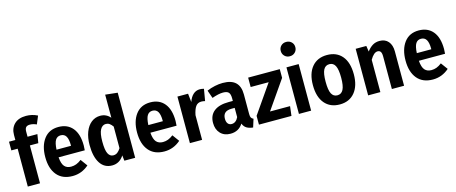

<svg xmlns="http://www.w3.org/2000/svg" viewBox="-46 -1448 5012 2111"><g transform="rotate(-15 2459.5 -392.5)"><path d="M216 -588V-530H328L312 -431H216V0H77V-431H5V-530H77V-587Q77 -663 124 -709.5Q171 -756 258 -756Q326 -756 388 -725L350 -634Q311 -652 275 -652Q244 -652 230 -637Q216 -622 216 -588Z M785 -223H487Q493 -148 520 -118Q547 -88 595 -88Q626 -88 654 -98.5Q682 -109 713 -133L770 -55Q689 16 585 16Q469 16 407.5 -58Q346 -132 346 -262Q346 -390 404.5 -468Q463 -546 570 -546Q673 -546 730.5 -476.5Q788 -407 788 -277Q788 -268 785 -223ZM652 -317Q652 -384 632.5 -417.5Q613 -451 571 -451Q532 -451 511.5 -419Q491 -387 487 -310H652Z M1299 -741V0H1176L1169 -62Q1119 16 1035 16Q946 16 898.5 -58Q851 -132 851 -265Q851 -348 875.5 -412Q900 -476 944.5 -511Q989 -546 1046 -546Q1115 -546 1160 -493V-756ZM1160 -147V-393Q1142 -418 1124 -430.5Q1106 -443 1083 -443Q1042 -443 1019 -400.5Q996 -358 996 -265Q996 -168 1016.5 -128Q1037 -88 1076 -88Q1102 -88 1122 -103Q1142 -118 1160 -147Z M1830 -223H1532Q1538 -148 1565 -118Q1592 -88 1640 -88Q1671 -88 1699 -98.5Q1727 -109 1758 -133L1815 -55Q1734 16 1630 16Q1514 16 1452.5 -58Q1391 -132 1391 -262Q1391 -390 1449.5 -468Q1508 -546 1615 -546Q1718 -546 1775.5 -476.5Q1833 -407 1833 -277Q1833 -268 1830 -223ZM1697 -317Q1697 -384 1677.5 -417.5Q1658 -451 1616 -451Q1577 -451 1556.5 -419Q1536 -387 1532 -310H1697Z M2226 -537 2203 -403Q2182 -409 2161 -409Q2119 -409 2096.5 -377.5Q2074 -346 2061 -281V0H1922V-530H2043L2054 -433Q2072 -486 2104 -515Q2136 -544 2179 -544Q2205 -544 2226 -537Z M2667 -78 2638 14Q2593 9 2565.5 -8Q2538 -25 2524 -61Q2476 16 2382 16Q2310 16 2267.5 -29Q2225 -74 2225 -148Q2225 -234 2283 -280Q2341 -326 2451 -326H2498V-356Q2498 -405 2479.5 -424Q2461 -443 2417 -443Q2366 -443 2291 -416L2259 -507Q2303 -526 2350.5 -536Q2398 -546 2440 -546Q2539 -546 2586.5 -500.5Q2634 -455 2634 -364V-140Q2634 -112 2641.5 -99Q2649 -86 2667 -78ZM2498 -142V-247H2464Q2412 -247 2387.5 -225Q2363 -203 2363 -159Q2363 -123 2378.5 -103.5Q2394 -84 2421 -84Q2446 -84 2465.5 -99Q2485 -114 2498 -142Z M3087 -431 2863 -108H3091L3078 0H2708V-100L2932 -423H2727V-530H3087Z M3315 -720Q3315 -685 3291.5 -661.5Q3268 -638 3232 -638Q3196 -638 3172.5 -661.5Q3149 -685 3149 -720Q3149 -755 3172.5 -778Q3196 -801 3232 -801Q3268 -801 3291.5 -778Q3315 -755 3315 -720ZM3302 0H3163V-530H3302Z M3859 -265Q3859 -134 3797 -59Q3735 16 3626 16Q3517 16 3455 -57.5Q3393 -131 3393 -265Q3393 -397 3455 -471.5Q3517 -546 3627 -546Q3736 -546 3797.5 -473.5Q3859 -401 3859 -265ZM3538 -265Q3538 -170 3559.5 -129Q3581 -88 3626 -88Q3671 -88 3693 -130Q3715 -172 3715 -265Q3715 -359 3693.5 -400.5Q3672 -442 3627 -442Q3581 -442 3559.5 -400.5Q3538 -359 3538 -265Z M4360 -391V0H4221V-371Q4221 -409 4209.5 -425Q4198 -441 4176 -441Q4132 -441 4090 -367V0H3951V-530H4072L4082 -464Q4113 -505 4147 -525.5Q4181 -546 4226 -546Q4289 -546 4324.5 -504.5Q4360 -463 4360 -391Z M4886 -223H4588Q4594 -148 4621 -118Q4648 -88 4696 -88Q4727 -88 4755 -98.5Q4783 -109 4814 -133L4871 -55Q4790 16 4686 16Q4570 16 4508.5 -58Q4447 -132 4447 -262Q4447 -390 4505.5 -468Q4564 -546 4671 -546Q4774 -546 4831.5 -476.5Q4889 -407 4889 -277Q4889 -268 4886 -223ZM4753 -317Q4753 -384 4733.5 -417.5Q4714 -451 4672 -451Q4633 -451 4612.5 -419Q4592 -387 4588 -310H4753Z"/></g></svg>

Font: Fira Sans Condensed SemiBold
Style: Regular
Weight: 600
Width: 3
Designer: bBox Type GmbH & Carrois Corporate GbR & Edenspiekermann AG
Foundry: bBox Type GmbH & Carrois Corporate GbR & Edenspiekermann AG
Version: Version 4.301